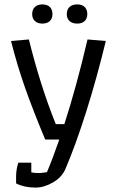

<svg xmlns="http://www.w3.org/2000/svg" viewBox="-20 -654 536 871"><path d="M126 -590Q126 -611 138.5 -622.5Q151 -634 172 -634Q194 -634 206 -622.5Q218 -611 218 -590Q218 -570 206 -558.5Q194 -547 172 -547Q151 -547 138.5 -558.5Q126 -570 126 -590ZM283 -590Q283 -611 295.5 -622.5Q308 -634 330 -634Q352 -634 364 -622.5Q376 -611 376 -590Q376 -570 364 -558.5Q352 -547 330 -547Q308 -547 295.5 -558.5Q283 -570 283 -590ZM53 178V147Q53 115 63 84H122V128Q136 131 157 131Q167 131 193 127Q218 68 249 -21H185Q130 -153 94 -255Q58 -357 30 -468L111 -475Q163 -265 233 -91H272Q327 -261 377 -475L460 -468Q419 -299 371.5 -148.5Q324 2 277 112Q261 150 220.5 173.5Q180 197 141 197Q91 197 53 178Z"/></svg>

Font: Athiti Medium
Style: Regular
Weight: 500
Designer: CadsonDemak Team
Foundry: CadsonDemak
Version: Version 1.032